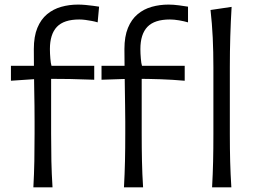

<svg xmlns="http://www.w3.org/2000/svg" viewBox="-20 -804 1103 824"><path d="M123.2 0Q126.4 -58.3 127.4 -112.7Q128.4 -167 128.4 -231.4V-282.5Q128.4 -314.9 128 -350.1Q127.5 -385.4 126.8 -423.9Q126.1 -462.5 125.7 -504.7Q125.2 -547 125.2 -593.3Q125.2 -647.5 140.3 -684.2Q155.5 -721 182 -743Q208.6 -765.1 242.9 -774.7Q277.1 -784.3 315 -784.3Q329.8 -784.3 346.8 -782.8Q363.8 -781.3 379.5 -779.1Q395.1 -776.9 405.3 -775.4L399.1 -708Q388 -711.5 374.1 -714.1Q360.3 -716.8 346.2 -718.6Q332.2 -720.4 320.3 -720.4Q254.4 -720.4 224.3 -688.9Q194.2 -657.3 194.2 -593.4Q194.2 -574.2 196.1 -552.6Q197.9 -531 201 -521.7L199.4 -503.1V-231.4Q199.4 -167 200.5 -112.7Q201.7 -58.3 205.4 0ZM26.9 -457.5V-521.7H384.4V-461.8Q331.4 -464 279.9 -464.9Q228.3 -465.8 176.6 -465.8H149.2ZM512 0Q515.2 -58.3 516.4 -112.7Q517.6 -167 517.6 -231.4V-282.5Q517.6 -314.9 516.9 -350.1Q516.3 -385.4 515.8 -423.9Q515.3 -462.5 514.7 -504.7Q514 -547 514 -593.3Q514 -647.5 529.1 -684.2Q544.2 -721 570.6 -743Q596.9 -765.1 631.2 -774.7Q665.4 -784.3 703.3 -784.3Q723.8 -784.3 748.1 -781.1Q772.5 -777.9 786.9 -775.4V-708Q770.3 -713 748.5 -716.7Q726.7 -720.4 709.1 -720.4Q643.2 -720.4 612.8 -688.9Q582.5 -657.3 582.5 -593.4Q582.5 -574.2 584.4 -552.6Q586.2 -531 589.4 -521.7L588.1 -503.1V-231.4Q588.1 -167 589.3 -112.7Q590.4 -58.3 594.1 0ZM415.7 -461.8V-521.7H772.7V-457.5Q719.6 -462.2 668.4 -463.9Q617.1 -465.6 565.4 -465.8H537.5ZM890.2 0H972.9Q969.2 -57.6 967.8 -111.1Q966.4 -164.6 966.4 -228.7V-515.4Q966.4 -583.6 968.3 -647.3Q970.2 -710.9 974 -774.5L883.5 -761.1Q890.1 -703.3 893 -642.3Q895.8 -581.3 895.8 -515.4V-228.7Q895.8 -164.6 894.6 -111.1Q893.4 -57.6 890.2 0Z"/></svg>

Font: Pinar-VF
Style: Regular
Weight: 300
Designer: Amin Abedi
Version: Version 3.0